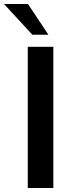

<svg xmlns="http://www.w3.org/2000/svg" viewBox="-63 -948 366 968"><path d="M77 -712H206V0H77ZM-43 -928H78L181 -773H100Z"/></svg>

Font: Muli
Style: Bold
Weight: 700
Designer: Vernon Adams
Foundry: Vernon Adams
Version: Version 2.001